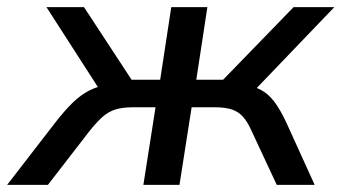

<svg xmlns="http://www.w3.org/2000/svg" viewBox="-49 -517 955 537"><path d="M-29 0 107 -176Q132 -208 154.5 -230Q177 -252 203 -265Q229 -278 263 -281L238 -253L81 -497H186L319 -294H399L430 -497H531L500 -294H575L772 -497H886L652 -253L627 -280Q659 -277 680 -266Q701 -255 717.5 -233.5Q734 -212 751 -176L831 0H725L655 -150Q644 -175 631.5 -189.5Q619 -204 600.5 -210.5Q582 -217 551 -217H487L453 0H352L386 -217H323Q293 -217 273 -210.5Q253 -204 236.5 -189Q220 -174 201 -150L85 0Z"/></svg>

Font: Nunito Sans 7pt Medium
Style: Italic
Weight: 500
Italic angle: -9°
Designer: Vernon Adams
Foundry: Vernon Adams
Version: Version 3.101;gftools[0.9.27]